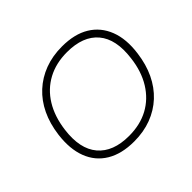

<svg xmlns="http://www.w3.org/2000/svg" viewBox="-158 -938 1170 1170"><g transform="rotate(-45 427.0 -352.5)"><path d="M396 8Q289 8 217.5 -35Q146 -78 115.5 -158Q85 -238 99 -348Q110 -433 142 -500Q174 -567 225.5 -614.5Q277 -662 344.5 -687.5Q412 -713 494 -713Q602 -713 672.5 -670Q743 -627 774 -547Q805 -467 790 -357Q779 -272 747 -205Q715 -138 664 -90.5Q613 -43 545.5 -17.5Q478 8 396 8ZM398 -38Q494 -38 566 -77Q638 -116 683.5 -189.5Q729 -263 741 -365Q760 -512 694.5 -589.5Q629 -667 491 -667Q396 -667 323.5 -628Q251 -589 206 -516Q161 -443 148 -341Q129 -194 195 -116Q261 -38 398 -38Z"/></g></svg>

Font: Nunito Sans 10pt SemiExpanded ExtraLight
Style: Italic
Weight: 250
Width: 6
Italic angle: -9°
Designer: Vernon Adams
Foundry: Vernon Adams
Version: Version 3.101;gftools[0.9.27]